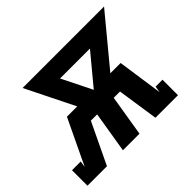

<svg xmlns="http://www.w3.org/2000/svg" viewBox="-163 -707 885 885"><g transform="rotate(-45 279.5 -265.0)"><path d="M-41 0V-101H16L11 -70L117 -292H184L66 -530H597L400 -292H467L499 -70L504 -101H549V0H402L372 -201H331L298 0H190L223 -201H182L172 -180L86 0ZM292 -292 414 -439H219Z"/></g></svg>

Font: Iosevka Slab Extended
Style: Bold Italic
Weight: 700
Width: 7
Italic angle: -9°
Monospace: yes
Designer: Belleve Invis
Foundry: Belleve Invis
Version: Version 11.1.0; ttfautohint (v1.8.3)